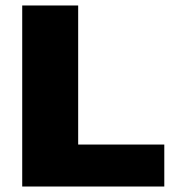

<svg xmlns="http://www.w3.org/2000/svg" viewBox="-20 -680 644 700"><path d="M265 -153H579V0H61V-660H265Z"/></svg>

Font: Work Sans ExtraBold
Style: Regular
Weight: 800
Designer: Wei Huang
Foundry: Wei Huang
Version: Version 2.012; ttfautohint (v1.8.3)